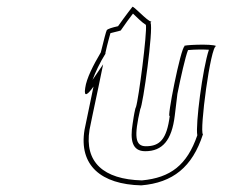

<svg xmlns="http://www.w3.org/2000/svg" viewBox="-20 -859 746 579"><path d="M237 -594C232 -563 245 -574 262 -598C248 -532 236 -472 235 -468C217 -360 285 -303 406 -300C501 -308 560 -355 592 -454C581 -462 615 -723 632 -720C621 -728 524 -723 537 -720C525 -717 481 -492 492 -510C483 -439 462 -418 420 -418C387 -418 384 -448 403 -530C411 -541 443 -771 434 -791C436 -793 437 -794 436 -794C425 -794 380 -845 379 -838C379 -838 360 -814 336 -780C318 -776 305 -772 302 -768C300 -765 293 -738 284 -701C261 -662 241 -623 237 -594ZM259 -618C268 -642 281 -670 298 -697V-700C304 -728 311 -751 313 -759C319 -761 335 -764 344 -767C357 -786 373 -808 381 -818C393 -807 407 -792 420 -784C424 -760 398 -560 390 -536C390 -535 389 -535 389 -534L388 -531C384 -514 382 -499 380 -486C372 -437 378 -403 418 -403C470 -403 498 -436 507 -510L515 -576C525 -626 539 -688 547 -708C570 -710 591 -710 610 -709C591 -653 569 -482 575 -451C544 -361 494 -323 408 -315C292 -318 234 -370 250 -468C251 -473 263 -532 277 -597L291 -665Z"/></svg>

Font: Ampere
Style: OuLnIta
Weight: 400
Version: Version 1